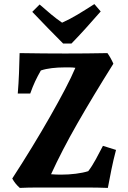

<svg xmlns="http://www.w3.org/2000/svg" viewBox="-20 -920 628 940"><path d="M77 0Q54 -20 40 -46Q90 -123 137 -200Q184 -277 225 -349Q266 -421 298 -482Q330 -543 349 -588Q335 -590 322 -590Q309 -590 296 -590Q264 -590 234 -586.5Q204 -583 180 -575Q164 -547 152 -521.5Q140 -496 128 -462H67Q71 -511 73 -561Q75 -611 76 -660Q138 -659 193 -658.5Q248 -658 300 -658Q352 -658 402.5 -658.5Q453 -659 506 -660Q514 -649 522 -634.5Q530 -620 535 -608Q434 -447 358.5 -315Q283 -183 230 -67Q242 -66 254.5 -65.5Q267 -65 279 -65Q316 -65 351.5 -69.5Q387 -74 412 -82Q430 -105 449 -140Q468 -175 484 -206L548 -186Q535 -137 525.5 -90Q516 -43 508 0Q459 -2 400.5 -2Q342 -2 283 -2Q224 -2 170 -2Q116 -2 77 0ZM330 -707H289Q256 -740 214.5 -782.5Q173 -825 138 -862L174 -898Q206 -870 230.5 -849.5Q255 -829 284 -809Q322 -826 359.5 -848.5Q397 -871 442 -900L473 -864Q432 -817 398 -779.5Q364 -742 330 -707Z"/></svg>

Font: Ruwudu
Style: Bold
Weight: 700
Designer: Becca Hirsbrunner Spalinger
Foundry: SIL International
Version: Version 3.000